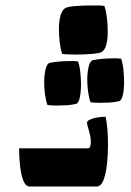

<svg xmlns="http://www.w3.org/2000/svg" viewBox="-20 -684 481 704"><path d="M311 -246Q322 -251 338 -253.5Q354 -256 367 -256Q371 -239 373.5 -213Q376 -187 376 -152Q376 -115 372 -80Q368 -45 359 -22.5Q350 0 334 0H90Q74 0 65.5 -22Q57 -44 53.5 -76.5Q50 -109 50 -140H301Q308 -140 310.5 -146.5Q313 -153 313 -163Q313 -182 306 -205Q299 -228 299 -234Q299 -241 311 -246ZM165 -454Q197 -460 235 -460Q243 -460 250.5 -460Q258 -460 266 -459Q272 -443 274.5 -419Q277 -395 277 -374Q277 -347 272.5 -326Q268 -305 258 -303Q242 -299 224 -298Q206 -297 187 -297Q179 -297 170.5 -297.5Q162 -298 154 -299Q148 -315 145 -337.5Q142 -360 142 -382Q142 -410 147.5 -431.5Q153 -453 165 -454ZM324 -464Q356 -470 393 -470Q401 -470 408.5 -470Q416 -470 424 -469Q430 -453 432.5 -429Q435 -405 435 -384Q435 -357 430.5 -336Q426 -315 416 -313Q400 -309 382 -308Q364 -307 345 -307Q337 -307 328.5 -307.5Q320 -308 312 -309Q306 -325 303 -347.5Q300 -370 300 -392Q300 -420 305.5 -441.5Q311 -463 324 -464ZM221 -655Q231 -660 259 -662Q287 -664 315 -664Q329 -664 341 -664Q353 -664 363 -662Q369 -644 372 -618.5Q375 -593 375 -569Q375 -508 354 -494Q347 -489 318.5 -486.5Q290 -484 259 -484Q245 -484 232 -484.5Q219 -485 208 -486Q202 -504 199 -528.5Q196 -553 196 -577Q196 -608 202.5 -629Q209 -650 221 -655Z"/></svg>

Font: Alkalami
Style: Regular
Weight: 400
Designer: Becca Hirsbrunner Spalinger
Foundry: SIL International
Version: Version 2.000